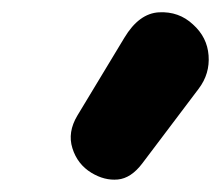

<svg xmlns="http://www.w3.org/2000/svg" viewBox="-20 -934 362 315"><path d="M130 -650.5Q107 -664.5 98.8 -690.8Q90.5 -717 107 -744.5L184 -872Q208 -912 240.8 -913.8Q273.5 -915.5 296.5 -894Q320 -873 322.2 -843Q324.5 -813 306 -788.5L213.5 -666Q195 -641.5 173.2 -639.5Q151.5 -637.5 130 -650.5Z"/></svg>

Font: Edu NSW ACT Hand
Style: Regular
Weight: 400
Designer: Tina and Corey Anderson, Eben Sorkin, Mirko Velimirovic
Foundry: Sorkin Type Co.
Version: Version 2.000